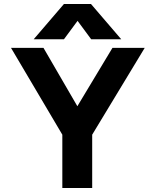

<svg xmlns="http://www.w3.org/2000/svg" viewBox="-20 -938 778 958"><path d="M299 -918H434L585 -742H435L367 -834L299 -742H148ZM291 -266 35 -699H197L366 -408L541 -699H702L440 -266V0H291Z"/></svg>

Font: Prompt SemiBold
Style: Regular
Weight: 600
Designer: Katatrad Team
Foundry: CadsonDemak
Version: Version 1.001